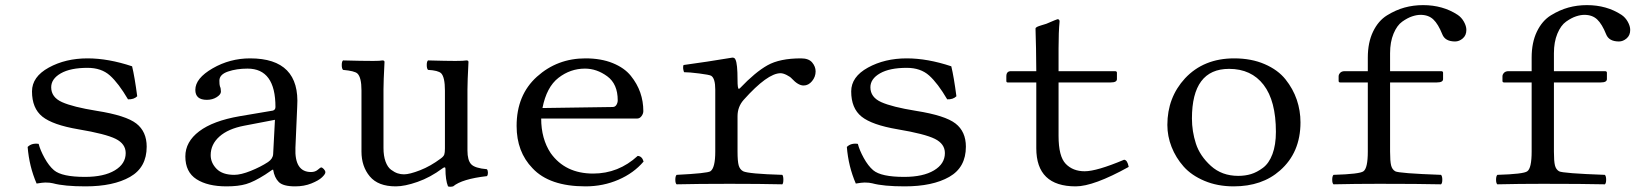

<svg xmlns="http://www.w3.org/2000/svg" viewBox="-20 -718 6440 750"><path d="M88 -144Q104 -160 131 -156Q137 -132 154 -101Q171 -70 191 -53Q222 -27 312 -27Q386 -27 428.5 -52.5Q471 -78 471 -120Q471 -156 432 -175.5Q393 -195 286 -213Q186 -230 145.5 -262.5Q105 -295 105 -361Q105 -418 170.5 -454Q236 -490 322 -490Q403 -490 496 -459Q506 -418 516 -342Q503 -329 480 -330Q443 -393 409.5 -423Q376 -453 322 -453Q255 -453 217.5 -431.5Q180 -410 180 -377Q180 -338 222.5 -319Q265 -300 358 -285Q472 -267 512.5 -235.5Q553 -204 553 -145Q553 -64 488 -27Q423 10 314 10Q231 10 187 -2Q176 -5 157 -5Q147 -5 123 -1Q94 -68 88 -144Z M1054 -250 934 -227Q871 -215 837 -184.5Q803 -154 803 -112Q803 -82 826 -58.5Q849 -35 895 -35Q921 -35 959.5 -50.5Q998 -66 1027 -85Q1046 -98 1047 -116ZM1047 -55H1044L1016 -36Q972 -8 941.5 1Q911 10 865 10Q791 10 747.5 -18Q704 -46 704 -107Q704 -164 758 -205Q812 -246 916 -264L1046 -286Q1056 -289 1056 -300Q1056 -450 947 -450Q904 -450 870.5 -438.5Q837 -427 837 -403Q837 -387 839 -381Q843 -373 843 -360Q843 -349 826.5 -338.5Q810 -328 788 -328Q743 -328 743 -367Q743 -412 810.5 -451Q878 -490 957 -490Q1153 -490 1141 -302L1134 -141Q1130 -46 1195 -46Q1211 -46 1221.5 -55Q1232 -64 1234 -64Q1239 -64 1245 -57.5Q1251 -51 1251 -45Q1251 -38 1238 -25.5Q1225 -13 1196.5 -1.5Q1168 10 1133 10Q1086 10 1069 -7Q1052 -24 1047 -55Z M1526 10Q1457 10 1424.5 -29Q1392 -68 1392 -126V-365Q1392 -416 1376 -431Q1365 -441 1320 -445Q1315 -450 1315 -464Q1315 -478 1320 -482Q1393 -480 1438 -480Q1465 -480 1474 -482Q1482 -482 1482 -476Q1478 -399 1478 -369V-140Q1478 -109 1486 -87Q1494 -65 1507.5 -55Q1521 -45 1533 -41Q1545 -37 1558 -37Q1580 -37 1621 -53Q1662 -69 1702 -99Q1713 -107 1715.5 -114.5Q1718 -122 1718 -138V-364Q1718 -417 1703 -432Q1691 -443 1652 -445Q1647 -450 1647 -464Q1647 -478 1652 -482Q1725 -480 1758.5 -480Q1792 -480 1802 -482Q1810 -482 1810 -476Q1806 -399 1806 -369V-130Q1806 -92 1820.5 -76.5Q1835 -61 1882 -57Q1886 -52 1886 -43Q1886 -34 1882 -30Q1785 -19 1750 10Q1738 13 1730 10Q1720 -15 1720 -59Q1720 -69 1708 -60Q1661 -25 1611 -7.5Q1561 10 1526 10Z M2099 -296 2373 -300Q2383 -300 2388 -308.5Q2393 -317 2393 -326Q2393 -390 2352 -420Q2311 -450 2265 -450Q2208 -450 2161.5 -414Q2115 -378 2099 -296ZM2471 -109Q2488 -108 2494 -87Q2456 -42 2396 -16Q2336 10 2267 10Q2126 10 2060 -61Q1998 -125 1998 -226Q1998 -347 2077.5 -418.5Q2157 -490 2267 -490Q2328 -490 2373.5 -471.5Q2419 -453 2444 -422Q2469 -391 2481 -356.5Q2493 -322 2493 -284Q2493 -274 2486 -264.5Q2479 -255 2469 -255H2094Q2094 -176 2131 -120Q2188 -40 2297 -40Q2396 -40 2471 -109Z M2861 -406Q2861 -371 2866 -371Q2868 -371 2871 -374Q2930 -436 2978 -463Q3026 -490 3109 -490Q3139 -490 3152.5 -474Q3166 -458 3166 -439Q3166 -418 3152 -401Q3138 -384 3119 -384Q3098 -384 3073 -411Q3067 -418 3053 -425Q3039 -432 3029 -432Q2978 -432 2885 -328Q2861 -301 2861 -264V-126Q2861 -88 2865.5 -72Q2870 -56 2883 -49Q2903 -39 3036 -35Q3040 -30 3040 -16Q3040 -2 3036 2Q2950 0 2830 0Q2707 0 2623 2Q2618 -2 2618 -16Q2618 -30 2623 -35Q2743 -41 2755 -49Q2774 -62 2774 -126V-368Q2774 -412 2758 -422Q2751 -426 2711.5 -431Q2672 -436 2652 -436Q2646 -453 2650 -464Q2739 -476 2841 -493Q2850 -493 2853 -485Q2861 -469 2861 -406Z M3288 -144Q3304 -160 3331 -156Q3337 -132 3354 -101Q3371 -70 3391 -53Q3422 -27 3512 -27Q3586 -27 3628.5 -52.5Q3671 -78 3671 -120Q3671 -156 3632 -175.5Q3593 -195 3486 -213Q3386 -230 3345.5 -262.5Q3305 -295 3305 -361Q3305 -418 3370.5 -454Q3436 -490 3522 -490Q3603 -490 3696 -459Q3706 -418 3716 -342Q3703 -329 3680 -330Q3643 -393 3609.5 -423Q3576 -453 3522 -453Q3455 -453 3417.5 -431.5Q3380 -410 3380 -377Q3380 -338 3422.5 -319Q3465 -300 3558 -285Q3672 -267 3712.5 -235.5Q3753 -204 3753 -145Q3753 -64 3688 -27Q3623 10 3514 10Q3431 10 3387 -2Q3376 -5 3357 -5Q3347 -5 3323 -1Q3294 -68 3288 -144Z M3929 -440H4028Q4028 -489 4027 -527.5Q4026 -566 4025.5 -585Q4025 -604 4025 -606Q4025 -610 4031 -613Q4037 -616 4049 -619.5Q4061 -623 4067 -625Q4109 -643 4111 -643Q4119 -643 4119 -634Q4115 -594 4115 -529V-440H4335Q4343 -440 4343 -434V-409Q4343 -396 4319 -396H4115V-187Q4115 -107 4143 -78Q4171 -49 4217 -49Q4264 -49 4371 -94Q4384 -93 4389 -66Q4252 10 4182 10Q4028 10 4028 -139V-396H3916Q3911 -396 3911 -402V-420Q3911 -440 3929 -440Z M4540 -230Q4540 -337 4609 -412Q4682 -490 4801 -490Q4868 -490 4920 -467.5Q4972 -445 5001.5 -408Q5031 -371 5045.5 -328.5Q5060 -286 5060 -240Q5060 -122 4980 -52Q4910 10 4799 10Q4736 10 4685 -11.5Q4634 -33 4603.5 -67.5Q4573 -102 4556.5 -144Q4540 -186 4540 -230ZM4781 -449Q4636 -449 4636 -255Q4636 -205 4651.5 -157Q4667 -109 4710 -70Q4753 -31 4817 -31Q4844 -31 4867 -38Q4890 -45 4913.5 -62.5Q4937 -80 4950.5 -116Q4964 -152 4964 -203Q4964 -324 4916 -386.5Q4868 -449 4781 -449Z M5410 -126Q5410 -88 5414 -72Q5418 -56 5430 -49Q5443 -41 5609 -35Q5614 -30 5614 -16Q5614 -2 5609 2Q5523 0 5367 0Q5273 0 5189 2Q5184 -2 5184 -16Q5184 -30 5189 -35Q5292 -38 5306 -49Q5323 -61 5323 -126V-396H5215Q5209 -396 5209 -402V-420Q5209 -427 5215 -433.5Q5221 -440 5233 -440H5323V-493Q5323 -552 5343.5 -594.5Q5364 -637 5398 -658Q5432 -679 5466.5 -688.5Q5501 -698 5539 -698Q5616 -698 5674 -660Q5689 -650 5698.5 -633Q5708 -616 5708 -601Q5708 -580 5694 -568Q5680 -556 5664 -556Q5625 -556 5614 -584Q5598 -624 5579 -642Q5560 -660 5529 -660Q5514 -660 5496 -654Q5478 -648 5457.5 -633.5Q5437 -619 5423.5 -586.5Q5410 -554 5410 -510V-440H5609Q5617 -440 5617 -434V-409Q5617 -396 5593 -396H5410Z M6050 -126Q6050 -88 6054 -72Q6058 -56 6070 -49Q6083 -41 6249 -35Q6254 -30 6254 -16Q6254 -2 6249 2Q6163 0 6007 0Q5913 0 5829 2Q5824 -2 5824 -16Q5824 -30 5829 -35Q5932 -38 5946 -49Q5963 -61 5963 -126V-396H5855Q5849 -396 5849 -402V-420Q5849 -427 5855 -433.5Q5861 -440 5873 -440H5963V-493Q5963 -552 5983.5 -594.5Q6004 -637 6038 -658Q6072 -679 6106.5 -688.5Q6141 -698 6179 -698Q6256 -698 6314 -660Q6329 -650 6338.5 -633Q6348 -616 6348 -601Q6348 -580 6334 -568Q6320 -556 6304 -556Q6265 -556 6254 -584Q6238 -624 6219 -642Q6200 -660 6169 -660Q6154 -660 6136 -654Q6118 -648 6097.5 -633.5Q6077 -619 6063.5 -586.5Q6050 -554 6050 -510V-440H6249Q6257 -440 6257 -434V-409Q6257 -396 6233 -396H6050Z"/></svg>

Font: Linux Libertine Mono O
Style: Mono
Weight: 400
Designer: Philipp H. Poll
Foundry: Philipp H. Poll
Version: Version 5.1.7